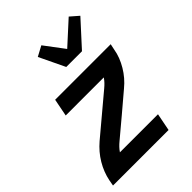

<svg xmlns="http://www.w3.org/2000/svg" viewBox="-226 -894 1002 1002"><g transform="rotate(-45 275.0 -393.5)"><path d="M7 0 13 -33Q18 -58 27.5 -82.5Q37 -107 51 -130.5Q65 -154 82.5 -174.5Q100 -195 121 -213L333 -391Q344 -400 354 -410.5Q364 -421 372 -433H91L110 -530H520L513 -497Q509 -472 499.5 -447.5Q490 -423 476 -399.5Q462 -376 444.5 -355.5Q427 -335 405 -317L300 -228L194 -139Q183 -130 173 -119.5Q163 -109 155 -97H436L417 0ZM272 -610 204 -752 260 -782 342 -673 467 -787 513 -747 388 -610Z"/></g></svg>

Font: Lode Term
Style: Bold Italic
Weight: 700
Italic angle: -11°
Monospace: yes
Designer: Belleve Invis
Foundry: Belleve Invis
Version: Version 29.2.0